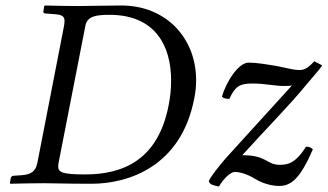

<svg xmlns="http://www.w3.org/2000/svg" viewBox="-20 -667 1193 699"><path d="M19 -18 16 0 18 2C63 1 101 0 140 0C177 0 214 2 313 2C449 2 640 -62 687 -308C692 -331 694 -354 694 -375C694 -530 583 -647 422 -647C361 -647 304 -645 265 -645C228 -645 189 -646 144 -647L141 -645L138 -626C137 -621 140 -618 145 -618L171 -616C203 -614 215 -610 215 -590C215 -585 214 -579 213 -572L116 -74C110 -42 91 -31 57 -29L28 -27C24 -27 20 -23 19 -18ZM193 -73 291 -574C298 -609 332 -613 379 -613C546 -613 603 -499 603 -374C603 -344 600 -314 594 -284C555 -82 425 -32 290 -32C210 -32 192 -39 192 -60C192 -64 192 -68 193 -73ZM1124 -444C1101 -418 1086 -412 1070 -412C1052 -412 1038 -416 991 -426C943 -434 913 -439 885 -439C850 -439 805 -374 788 -315C795 -308 804 -307 815 -307C836 -353 853 -363 899 -363C944 -363 982 -354 1011 -354C1025 -354 1033 -354 1043 -356L802 -91C782 -68 744 -21 740 -7C743 0 748 5 754 6C762 9 769 11 777 12C799 -25 824 -41 834 -41C851 -41 878 -35 910 -15C935 0 968 10 996 10C1039 10 1072 -15 1119 -123C1113 -130 1106 -133 1094 -133C1056 -72 1027 -67 999 -67C948 -67 954 -102 862 -102C932 -180 1042 -292 1098 -362C1123 -392 1143 -413 1153 -429Z"/></svg>

Font: Libertinus Serif
Style: Italic
Weight: 400
Italic angle: -12°
Designer: Philipp H. Poll, Khaled Hosny
Foundry: Caleb Maclennan
Version: Version 7.050;RELEASE